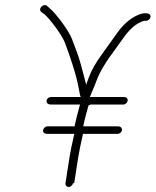

<svg xmlns="http://www.w3.org/2000/svg" viewBox="-20 -699 621 766"><path d="M275.9 32 280.7 2C290.2 -58.1 290.5 -73.3 311.1 -165H449.1C457.3 -165 465.1 -171.1 466.4 -179.5C467.7 -187.8 462.1 -195 449.1 -195H312.1C318.6 -228.3 325.8 -251.2 333.4 -279C335.1 -279 337.6 -280 340.9 -282H471.9C480.1 -282 488 -289.2 489.4 -297.5C490.7 -305.9 484.9 -312 471.9 -312H338.9L339.1 -313C348.4 -338 354.7 -348.4 365.4 -378C377.9 -412 403.4 -454.5 442.1 -505.5C450.9 -517.2 460.5 -530.7 471 -546C493.6 -578.1 516.3 -599.4 539.1 -610C547.7 -614 553.4 -616 556.1 -616H563.1C571 -616 579.2 -623.1 580.4 -631C581.7 -638.9 575.7 -646 563.1 -646H556.1C548.7 -646 538.6 -643 525.6 -637C495.9 -623.2 468.4 -598.1 443.2 -561.5C432.4 -545.8 414 -520.2 388 -484.5C362 -448.9 344.2 -417.7 334.7 -391L323.9 -361C317.3 -388.3 310.3 -411.6 302.3 -442.5C292.8 -479 279.2 -510.1 266.9 -544C255.8 -574.8 202.6 -646.4 178.2 -666L166.8 -676C151.5 -686.4 130.5 -663.2 144.9 -651L157.4 -642C180.3 -622.5 228 -557.9 239 -528.5C257.1 -480 285.4 -400.2 295.2 -340.9C298.1 -323.7 300.4 -314.1 302.2 -312H183.2C175 -312 167.2 -305.9 165.9 -297.5C164.5 -289.2 170.2 -282 183.2 -282H299.2C288 -241.7 280.8 -212.7 277.4 -195H169.4C161.2 -195 153.2 -187.8 151.9 -179.5C150.6 -171.1 156.4 -165 169.4 -165H276.4C257 -80.9 255.2 -56.7 245.9 2L241.2 32C239.9 39.9 245.9 47 253.8 47C261.7 47 269.9 39.9 271.2 32Z"/></svg>

Font: MewTooHand
Style: Ita
Weight: 400
Designer: Mew Too, Robert Jablonski
Version: Version 0.77